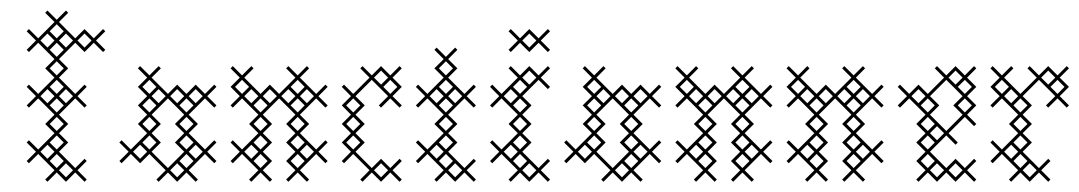

<svg xmlns="http://www.w3.org/2000/svg" viewBox="-20 -346 2080 370"><path d="M107.1 4.3 125 -13.6 142.9 4.3 147.1 0 129.3 -17.9 147.1 -35.7 142.9 -40 125 -22.1 93.6 -53.6 111.4 -71.4 93.6 -89.3 111.4 -107.1 93.6 -125 125 -156.4 142.9 -138.6 147.1 -142.9 129.3 -160.7 147.1 -178.6 142.9 -182.9 125 -165 93.6 -196.4 111.4 -214.3 93.6 -232.1 125 -263.6 142.9 -245.7 160.7 -263.6 178.6 -245.7 182.9 -250 165 -267.9 182.9 -285.7 178.6 -290 160.7 -272.1 142.9 -290 125 -272.1 93.6 -303.6 111.4 -321.4 107.1 -325.7 89.3 -307.9 71.4 -325.7 67.1 -321.4 85 -303.6 53.6 -272.1 35.7 -290 31.4 -285.7 49.3 -267.9 31.4 -250 35.7 -245.7 53.6 -263.6 85 -232.1 67.1 -214.3 85 -196.4 53.6 -165 35.7 -182.9 31.4 -178.6 49.3 -160.7 31.4 -142.9 35.7 -138.6 53.6 -156.4 85 -125 67.1 -107.1 85 -89.3 53.6 -57.9 35.7 -75.7 31.4 -71.4 49.3 -53.6 31.4 -35.7 35.7 -31.4 53.6 -49.3 85 -17.9 67.1 0 71.4 4.3 89.3 -13.6ZM71.4 -67.1 85 -53.6 71.4 -40 57.9 -53.6ZM71.4 -174.3 85 -160.7 71.4 -147.1 57.9 -160.7ZM71.4 -281.4 85 -267.9 71.4 -254.3 57.9 -267.9ZM75.7 -250 89.3 -263.6 102.9 -250 89.3 -236.4ZM75.7 -142.9 89.3 -156.4 102.9 -142.9 89.3 -129.3ZM75.7 -35.7 89.3 -49.3 102.9 -35.7 89.3 -22.1ZM75.7 -71.4 89.3 -85 102.9 -71.4 89.3 -57.9ZM75.7 -107.1 89.3 -120.7 102.9 -107.1 89.3 -93.6ZM75.7 -178.6 89.3 -192.1 102.9 -178.6 89.3 -165ZM75.7 -214.3 89.3 -227.9 102.9 -214.3 89.3 -200.7ZM75.7 -285.7 89.3 -299.3 102.9 -285.7 89.3 -272.1ZM93.6 -17.9 107.1 -31.4 120.7 -17.9 107.1 -4.3ZM93.6 -160.7 107.1 -174.3 120.7 -160.7 107.1 -147.1ZM93.6 -267.9 107.1 -281.4 120.7 -267.9 107.1 -254.3ZM129.3 -267.9 142.9 -281.4 156.4 -267.9 142.9 -254.3Z M303.6 -22.1 272.1 -53.6 290 -71.4 272.1 -89.3 290 -107.1 272.1 -125 303.6 -156.4 335 -125 317.1 -107.1 335 -89.3 317.1 -71.4 335 -53.6ZM250 -31.4 267.9 -49.3 299.3 -17.9 281.4 0 285.7 4.3 303.6 -13.6 321.4 4.3 339.3 -13.6 357.1 4.3 361.4 0 343.6 -17.9 375 -49.3 392.9 -31.4 397.1 -35.7 379.3 -53.6 397.1 -71.4 392.9 -75.7 375 -57.9 343.6 -89.3 361.4 -107.1 343.6 -125 375 -156.4 392.9 -138.6 397.1 -142.9 379.3 -160.7 397.1 -178.6 392.9 -182.9 375 -165 357.1 -182.9 339.3 -165 321.4 -182.9 303.6 -165 272.1 -196.4 290 -214.3 285.7 -218.6 267.9 -200.7 250 -218.6 245.7 -214.3 263.6 -196.4 245.7 -178.6 263.6 -160.7 245.7 -142.9 263.6 -125 245.7 -107.1 263.6 -89.3 232.1 -57.9 214.3 -75.7 210 -71.4 227.9 -53.6 210 -35.7 214.3 -31.4 232.1 -49.3ZM250 -67.1 263.6 -53.6 250 -40 236.4 -53.6ZM321.4 -31.4 335 -17.9 321.4 -4.3 307.9 -17.9ZM325.7 -142.9 339.3 -156.4 352.9 -142.9 339.3 -129.3ZM254.3 -71.4 267.9 -85 281.4 -71.4 267.9 -57.9ZM254.3 -107.1 267.9 -120.7 281.4 -107.1 267.9 -93.6ZM254.3 -142.9 267.9 -156.4 281.4 -142.9 267.9 -129.3ZM254.3 -178.6 267.9 -192.1 281.4 -178.6 267.9 -165ZM272.1 -160.7 285.7 -174.3 299.3 -160.7 285.7 -147.1ZM307.9 -160.7 321.4 -174.3 335 -160.7 321.4 -147.1ZM325.7 -35.7 339.3 -49.3 352.9 -35.7 339.3 -22.1ZM325.7 -71.4 339.3 -85 352.9 -71.4 339.3 -57.9ZM325.7 -107.1 339.3 -120.7 352.9 -107.1 339.3 -93.6ZM343.6 -53.6 357.1 -67.1 370.7 -53.6 357.1 -40ZM343.6 -160.7 357.1 -174.3 370.7 -160.7 357.1 -147.1Z M504.3 -107.1 486.4 -125 517.9 -156.4 549.3 -125 531.4 -107.1 549.3 -89.3 531.4 -71.4 549.3 -53.6 531.4 -35.7 549.3 -17.9 531.4 0 535.7 4.3 553.6 -13.6 571.4 4.3 575.7 0 557.9 -17.9 589.3 -49.3 607.1 -31.4 611.4 -35.7 593.6 -53.6 611.4 -71.4 607.1 -75.7 589.3 -57.9 557.9 -89.3 575.7 -107.1 557.9 -125 589.3 -156.4 607.1 -138.6 611.4 -142.9 593.6 -160.7 611.4 -178.6 607.1 -182.9 589.3 -165 557.9 -196.4 575.7 -214.3 571.4 -218.6 553.6 -200.7 535.7 -218.6 531.4 -214.3 549.3 -196.4 517.9 -165 500 -182.9 482.1 -165 450.7 -196.4 468.6 -214.3 464.3 -218.6 446.4 -200.7 428.6 -218.6 424.3 -214.3 442.1 -196.4 424.3 -178.6 442.1 -160.7 424.3 -142.9 428.6 -138.6 446.4 -156.4 477.9 -125 460 -107.1 477.9 -89.3 446.4 -57.9 428.6 -75.7 424.3 -71.4 442.1 -53.6 424.3 -35.7 428.6 -31.4 446.4 -49.3 477.9 -17.9 460 0 464.3 4.3 482.1 -13.6 500 4.3 504.3 0 486.4 -17.9 504.3 -35.7 486.4 -53.6 504.3 -71.4 486.4 -89.3ZM464.3 -67.1 477.9 -53.6 464.3 -40 450.7 -53.6ZM468.6 -35.7 482.1 -49.3 495.7 -35.7 482.1 -22.1ZM535.7 -174.3 549.3 -160.7 535.7 -147.1 522.1 -160.7ZM468.6 -142.9 482.1 -156.4 495.7 -142.9 482.1 -129.3ZM540 -142.9 553.6 -156.4 567.1 -142.9 553.6 -129.3ZM432.9 -178.6 446.4 -192.1 460 -178.6 446.4 -165ZM450.7 -160.7 464.3 -174.3 477.9 -160.7 464.3 -147.1ZM468.6 -71.4 482.1 -85 495.7 -71.4 482.1 -57.9ZM468.6 -107.1 482.1 -120.7 495.7 -107.1 482.1 -93.6ZM486.4 -160.7 500 -174.3 513.6 -160.7 500 -147.1ZM540 -35.7 553.6 -49.3 567.1 -35.7 553.6 -22.1ZM540 -71.4 553.6 -85 567.1 -71.4 553.6 -57.9ZM540 -107.1 553.6 -120.7 567.1 -107.1 553.6 -93.6ZM540 -178.6 553.6 -192.1 567.1 -178.6 553.6 -165ZM557.9 -53.6 571.4 -67.1 585 -53.6 571.4 -40ZM557.9 -160.7 571.4 -174.3 585 -160.7 571.4 -147.1Z M714.3 4.3 732.1 -13.6 750 4.3 754.3 0 736.4 -17.9 754.3 -35.7 750 -40 732.1 -22.1 714.3 -40 696.4 -22.1 665 -53.6 682.9 -71.4 665 -89.3 682.9 -107.1 665 -125 682.9 -142.9 665 -160.7 696.4 -192.1 727.9 -160.7 710 -142.9 714.3 -138.6 732.1 -156.4 750 -138.6 754.3 -142.9 736.4 -160.7 754.3 -178.6 736.4 -196.4 754.3 -214.3 750 -218.6 732.1 -200.7 714.3 -218.6 696.4 -200.7 678.6 -218.6 674.3 -214.3 692.1 -196.4 660.7 -165 642.9 -182.9 638.6 -178.6 656.4 -160.7 638.6 -142.9 656.4 -125 638.6 -107.1 656.4 -89.3 638.6 -71.4 656.4 -53.6 638.6 -35.7 642.9 -31.4 660.7 -49.3 692.1 -17.9 674.3 0 678.6 4.3 696.4 -13.6ZM718.6 -178.6 732.1 -192.1 745.7 -178.6 732.1 -165ZM647.1 -71.4 660.7 -85 674.3 -71.4 660.7 -57.9ZM647.1 -107.1 660.7 -120.7 674.3 -107.1 660.7 -93.6ZM647.1 -142.9 660.7 -156.4 674.3 -142.9 660.7 -129.3ZM700.7 -17.9 714.3 -31.4 727.9 -17.9 714.3 -4.3ZM700.7 -196.4 714.3 -210 727.9 -196.4 714.3 -182.9Z M843.6 -125 875 -156.4 892.9 -138.6 897.1 -142.9 879.3 -160.7 897.1 -178.6 892.9 -182.9 875 -165 843.6 -196.4 861.4 -214.3 843.6 -232.1 861.4 -250 857.1 -254.3 839.3 -236.4 821.4 -254.3 817.1 -250 835 -232.1 817.1 -214.3 835 -196.4 803.6 -165 785.7 -182.9 781.4 -178.6 799.3 -160.7 781.4 -142.9 785.7 -138.6 803.6 -156.4 835 -125 817.1 -107.1 835 -89.3 803.6 -57.9 785.7 -75.7 781.4 -71.4 799.3 -53.6 781.4 -35.7 785.7 -31.4 803.6 -49.3 835 -17.9 817.1 0 821.4 4.3 839.3 -13.6 857.1 4.3 875 -13.6 892.9 4.3 897.1 0 879.3 -17.9 897.1 -35.7 892.9 -40 875 -22.1 843.6 -53.6 861.4 -71.4 843.6 -89.3 861.4 -107.1ZM821.4 -67.1 835 -53.6 821.4 -40 807.9 -53.6ZM825.7 -35.7 839.3 -49.3 852.9 -35.7 839.3 -22.1ZM825.7 -142.9 839.3 -156.4 852.9 -142.9 839.3 -129.3ZM821.4 -174.3 835 -160.7 821.4 -147.1 807.9 -160.7ZM825.7 -71.4 839.3 -85 852.9 -71.4 839.3 -57.9ZM825.7 -107.1 839.3 -120.7 852.9 -107.1 839.3 -93.6ZM825.7 -178.6 839.3 -192.1 852.9 -178.6 839.3 -165ZM825.7 -214.3 839.3 -227.9 852.9 -214.3 839.3 -200.7ZM843.6 -17.9 857.1 -31.4 870.7 -17.9 857.1 -4.3ZM843.6 -160.7 857.1 -174.3 870.7 -160.7 857.1 -147.1Z M1004.3 -142.9 986.4 -160.7 1017.9 -192.1 1035.7 -174.3 1040 -178.6 1022.1 -196.4 1040 -214.3 1035.7 -218.6 1017.9 -200.7 1000 -218.6 982.1 -200.7 964.3 -218.6 960 -214.3 977.9 -196.4 946.4 -165 928.6 -182.9 924.3 -178.6 942.1 -160.7 924.3 -142.9 928.6 -138.6 946.4 -156.4 977.9 -125 960 -107.1 977.9 -89.3 946.4 -57.9 928.6 -75.7 924.3 -71.4 942.1 -53.6 924.3 -35.7 928.6 -31.4 946.4 -49.3 977.9 -17.9 960 0 964.3 4.3 982.1 -13.6 1000 4.3 1017.9 -13.6 1035.7 4.3 1040 0 1022.1 -17.9 1040 -35.7 1035.7 -40 1017.9 -22.1 986.4 -53.6 1004.3 -71.4 986.4 -89.3 1004.3 -107.1 986.4 -125ZM964.3 -67.1 977.9 -53.6 964.3 -40 950.7 -53.6ZM968.6 -35.7 982.1 -49.3 995.7 -35.7 982.1 -22.1ZM964.3 -174.3 977.9 -160.7 964.3 -147.1 950.7 -160.7ZM968.6 -142.9 982.1 -156.4 995.7 -142.9 982.1 -129.3ZM1000 -245.7 1017.9 -263.6 1035.7 -245.7 1040 -250 1022.1 -267.9 1040 -285.7 1035.7 -290 1017.9 -272.1 1000 -290 982.1 -272.1 964.3 -290 960 -285.7 977.9 -267.9 960 -250 964.3 -245.7 982.1 -263.6ZM968.6 -71.4 982.1 -85 995.7 -71.4 982.1 -57.9ZM968.6 -107.1 982.1 -120.7 995.7 -107.1 982.1 -93.6ZM968.6 -178.6 982.1 -192.1 995.7 -178.6 982.1 -165ZM986.4 -17.9 1000 -31.4 1013.6 -17.9 1000 -4.3ZM986.4 -196.4 1000 -210 1013.6 -196.4 1000 -182.9ZM986.4 -267.9 1000 -281.4 1013.6 -267.9 1000 -254.3Z M1160.7 -22.1 1129.3 -53.6 1147.1 -71.4 1129.3 -89.3 1147.1 -107.1 1129.3 -125 1160.7 -156.4 1192.1 -125 1174.3 -107.1 1192.1 -89.3 1174.3 -71.4 1192.1 -53.6ZM1107.1 -31.4 1125 -49.3 1156.4 -17.9 1138.6 0 1142.9 4.3 1160.7 -13.6 1178.6 4.3 1196.4 -13.6 1214.3 4.3 1218.6 0 1200.7 -17.9 1232.1 -49.3 1250 -31.4 1254.3 -35.7 1236.4 -53.6 1254.3 -71.4 1250 -75.7 1232.1 -57.9 1200.7 -89.3 1218.6 -107.1 1200.7 -125 1232.1 -156.4 1250 -138.6 1254.3 -142.9 1236.4 -160.7 1254.3 -178.6 1250 -182.9 1232.1 -165 1214.3 -182.9 1196.4 -165 1178.6 -182.9 1160.7 -165 1129.3 -196.4 1147.1 -214.3 1142.9 -218.6 1125 -200.7 1107.1 -218.6 1102.9 -214.3 1120.7 -196.4 1102.9 -178.6 1120.7 -160.7 1102.9 -142.9 1120.7 -125 1102.9 -107.1 1120.7 -89.3 1089.3 -57.9 1071.4 -75.7 1067.1 -71.4 1085 -53.6 1067.1 -35.7 1071.4 -31.4 1089.3 -49.3ZM1107.1 -67.1 1120.7 -53.6 1107.1 -40 1093.6 -53.6ZM1178.6 -31.4 1192.1 -17.9 1178.6 -4.3 1165 -17.9ZM1182.9 -142.9 1196.4 -156.4 1210 -142.9 1196.4 -129.3ZM1111.4 -71.4 1125 -85 1138.6 -71.4 1125 -57.9ZM1111.4 -107.1 1125 -120.7 1138.6 -107.1 1125 -93.6ZM1111.4 -142.9 1125 -156.4 1138.6 -142.9 1125 -129.3ZM1111.4 -178.6 1125 -192.1 1138.6 -178.6 1125 -165ZM1129.3 -160.7 1142.9 -174.3 1156.4 -160.7 1142.9 -147.1ZM1165 -160.7 1178.6 -174.3 1192.1 -160.7 1178.6 -147.1ZM1182.9 -35.7 1196.4 -49.3 1210 -35.7 1196.4 -22.1ZM1182.9 -71.4 1196.4 -85 1210 -71.4 1196.4 -57.9ZM1182.9 -107.1 1196.4 -120.7 1210 -107.1 1196.4 -93.6ZM1200.7 -53.6 1214.3 -67.1 1227.9 -53.6 1214.3 -40ZM1200.7 -160.7 1214.3 -174.3 1227.9 -160.7 1214.3 -147.1Z M1361.4 -107.1 1343.6 -125 1375 -156.4 1406.4 -125 1388.6 -107.1 1406.4 -89.3 1388.6 -71.4 1406.4 -53.6 1388.6 -35.7 1406.4 -17.9 1388.6 0 1392.9 4.3 1410.7 -13.6 1428.6 4.3 1432.9 0 1415 -17.9 1446.4 -49.3 1464.3 -31.4 1468.6 -35.7 1450.7 -53.6 1468.6 -71.4 1464.3 -75.7 1446.4 -57.9 1415 -89.3 1432.9 -107.1 1415 -125 1446.4 -156.4 1464.3 -138.6 1468.6 -142.9 1450.7 -160.7 1468.6 -178.6 1464.3 -182.9 1446.4 -165 1415 -196.4 1432.9 -214.3 1428.6 -218.6 1410.7 -200.7 1392.9 -218.6 1388.6 -214.3 1406.4 -196.4 1375 -165 1357.1 -182.9 1339.3 -165 1307.9 -196.4 1325.7 -214.3 1321.4 -218.6 1303.6 -200.7 1285.7 -218.6 1281.4 -214.3 1299.3 -196.4 1281.4 -178.6 1299.3 -160.7 1281.4 -142.9 1285.7 -138.6 1303.6 -156.4 1335 -125 1317.1 -107.1 1335 -89.3 1303.6 -57.9 1285.7 -75.7 1281.4 -71.4 1299.3 -53.6 1281.4 -35.7 1285.7 -31.4 1303.6 -49.3 1335 -17.9 1317.1 0 1321.4 4.3 1339.3 -13.6 1357.1 4.3 1361.4 0 1343.6 -17.9 1361.4 -35.7 1343.6 -53.6 1361.4 -71.4 1343.6 -89.3ZM1321.4 -67.1 1335 -53.6 1321.4 -40 1307.9 -53.6ZM1325.7 -35.7 1339.3 -49.3 1352.9 -35.7 1339.3 -22.1ZM1392.9 -174.3 1406.4 -160.7 1392.9 -147.1 1379.3 -160.7ZM1325.7 -142.9 1339.3 -156.4 1352.9 -142.9 1339.3 -129.3ZM1397.1 -142.9 1410.7 -156.4 1424.3 -142.9 1410.7 -129.3ZM1290 -178.6 1303.6 -192.1 1317.1 -178.6 1303.6 -165ZM1307.9 -160.7 1321.4 -174.3 1335 -160.7 1321.4 -147.1ZM1325.7 -71.4 1339.3 -85 1352.9 -71.4 1339.3 -57.9ZM1325.7 -107.1 1339.3 -120.7 1352.9 -107.1 1339.3 -93.6ZM1343.6 -160.7 1357.1 -174.3 1370.7 -160.7 1357.1 -147.1ZM1397.1 -35.7 1410.7 -49.3 1424.3 -35.7 1410.7 -22.1ZM1397.1 -71.4 1410.7 -85 1424.3 -71.4 1410.7 -57.9ZM1397.1 -107.1 1410.7 -120.7 1424.3 -107.1 1410.7 -93.6ZM1397.1 -178.6 1410.7 -192.1 1424.3 -178.6 1410.7 -165ZM1415 -53.6 1428.6 -67.1 1442.1 -53.6 1428.6 -40ZM1415 -160.7 1428.6 -174.3 1442.1 -160.7 1428.6 -147.1Z M1575.7 -107.1 1557.9 -125 1589.3 -156.4 1620.7 -125 1602.9 -107.1 1620.7 -89.3 1602.9 -71.4 1620.7 -53.6 1602.9 -35.7 1620.7 -17.9 1602.9 0 1607.1 4.3 1625 -13.6 1642.9 4.3 1647.1 0 1629.3 -17.9 1660.7 -49.3 1678.6 -31.4 1682.9 -35.7 1665 -53.6 1682.9 -71.4 1678.6 -75.7 1660.7 -57.9 1629.3 -89.3 1647.1 -107.1 1629.3 -125 1660.7 -156.4 1678.6 -138.6 1682.9 -142.9 1665 -160.7 1682.9 -178.6 1678.6 -182.9 1660.7 -165 1629.3 -196.4 1647.1 -214.3 1642.9 -218.6 1625 -200.7 1607.1 -218.6 1602.9 -214.3 1620.7 -196.4 1589.3 -165 1571.4 -182.9 1553.6 -165 1522.1 -196.4 1540 -214.3 1535.7 -218.6 1517.9 -200.7 1500 -218.6 1495.7 -214.3 1513.6 -196.4 1495.7 -178.6 1513.6 -160.7 1495.7 -142.9 1500 -138.6 1517.9 -156.4 1549.3 -125 1531.4 -107.1 1549.3 -89.3 1517.9 -57.9 1500 -75.7 1495.7 -71.4 1513.6 -53.6 1495.7 -35.7 1500 -31.4 1517.9 -49.3 1549.3 -17.9 1531.4 0 1535.7 4.3 1553.6 -13.6 1571.4 4.3 1575.7 0 1557.9 -17.9 1575.7 -35.7 1557.9 -53.6 1575.7 -71.4 1557.9 -89.3ZM1535.7 -67.1 1549.3 -53.6 1535.7 -40 1522.1 -53.6ZM1540 -35.7 1553.6 -49.3 1567.1 -35.7 1553.6 -22.1ZM1607.1 -174.3 1620.7 -160.7 1607.1 -147.1 1593.6 -160.7ZM1540 -142.9 1553.6 -156.4 1567.1 -142.9 1553.6 -129.3ZM1611.4 -142.9 1625 -156.4 1638.6 -142.9 1625 -129.3ZM1504.3 -178.6 1517.9 -192.1 1531.4 -178.6 1517.9 -165ZM1522.1 -160.7 1535.7 -174.3 1549.3 -160.7 1535.7 -147.1ZM1540 -71.4 1553.6 -85 1567.1 -71.4 1553.6 -57.9ZM1540 -107.1 1553.6 -120.7 1567.1 -107.1 1553.6 -93.6ZM1557.9 -160.7 1571.4 -174.3 1585 -160.7 1571.4 -147.1ZM1611.4 -35.7 1625 -49.3 1638.6 -35.7 1625 -22.1ZM1611.4 -71.4 1625 -85 1638.6 -71.4 1625 -57.9ZM1611.4 -107.1 1625 -120.7 1638.6 -107.1 1625 -93.6ZM1611.4 -178.6 1625 -192.1 1638.6 -178.6 1625 -165ZM1629.3 -53.6 1642.9 -67.1 1656.4 -53.6 1642.9 -40ZM1629.3 -160.7 1642.9 -174.3 1656.4 -160.7 1642.9 -147.1Z M1803.6 -22.1 1772.1 -53.6 1803.6 -85 1821.4 -67.1 1825.7 -71.4 1807.9 -89.3 1839.3 -120.7 1857.1 -102.9 1861.4 -107.1 1843.6 -125 1861.4 -142.9 1843.6 -160.7 1861.4 -178.6 1843.6 -196.4 1861.4 -214.3 1857.1 -218.6 1839.3 -200.7 1821.4 -218.6 1803.6 -200.7 1785.7 -218.6 1781.4 -214.3 1799.3 -196.4 1767.9 -165 1750 -182.9 1732.1 -165 1714.3 -182.9 1710 -178.6 1727.9 -160.7 1710 -142.9 1714.3 -138.6 1732.1 -156.4 1763.6 -125 1745.7 -107.1 1763.6 -89.3 1745.7 -71.4 1763.6 -53.6 1745.7 -35.7 1763.6 -17.9 1745.7 0 1750 4.3 1767.9 -13.6 1785.7 4.3 1803.6 -13.6 1821.4 4.3 1839.3 -13.6 1857.1 4.3 1861.4 0 1843.6 -17.9 1861.4 -35.7 1857.1 -40 1839.3 -22.1 1821.4 -40ZM1803.6 -93.6 1772.1 -125 1790 -142.9 1772.1 -160.7 1803.6 -192.1 1835 -160.7 1817.1 -142.9 1835 -125ZM1825.7 -178.6 1839.3 -192.1 1852.9 -178.6 1839.3 -165ZM1754.3 -142.9 1767.9 -156.4 1781.4 -142.9 1767.9 -129.3ZM1736.4 -160.7 1750 -174.3 1763.6 -160.7 1750 -147.1ZM1754.3 -35.7 1767.9 -49.3 1781.4 -35.7 1767.9 -22.1ZM1754.3 -71.4 1767.9 -85 1781.4 -71.4 1767.9 -57.9ZM1754.3 -107.1 1767.9 -120.7 1781.4 -107.1 1767.9 -93.6ZM1772.1 -17.9 1785.7 -31.4 1799.3 -17.9 1785.7 -4.3ZM1772.1 -89.3 1785.7 -102.9 1799.3 -89.3 1785.7 -75.7ZM1807.9 -17.9 1821.4 -31.4 1835 -17.9 1821.4 -4.3ZM1807.9 -196.4 1821.4 -210 1835 -196.4 1821.4 -182.9ZM1825.7 -142.9 1839.3 -156.4 1852.9 -142.9 1839.3 -129.3Z M1964.3 4.3 1982.1 -13.6 2000 4.3 2004.3 0 1986.4 -17.9 2004.3 -35.7 2000 -40 1982.1 -22.1 1950.7 -53.6 1968.6 -71.4 1950.7 -89.3 1968.6 -107.1 1950.7 -125 1968.6 -142.9 1950.7 -160.7 1982.1 -192.1 2013.6 -160.7 1995.7 -142.9 2000 -138.6 2017.9 -156.4 2035.7 -138.6 2040 -142.9 2022.1 -160.7 2040 -178.6 2022.1 -196.4 2040 -214.3 2035.7 -218.6 2017.9 -200.7 2000 -218.6 1982.1 -200.7 1964.3 -218.6 1960 -214.3 1977.9 -196.4 1946.4 -165 1915 -196.4 1932.9 -214.3 1928.6 -218.6 1910.7 -200.7 1892.9 -218.6 1888.6 -214.3 1906.4 -196.4 1888.6 -178.6 1906.4 -160.7 1888.6 -142.9 1892.9 -138.6 1910.7 -156.4 1942.1 -125 1924.3 -107.1 1942.1 -89.3 1910.7 -57.9 1892.9 -75.7 1888.6 -71.4 1906.4 -53.6 1888.6 -35.7 1892.9 -31.4 1910.7 -49.3 1942.1 -17.9 1924.3 0 1928.6 4.3 1946.4 -13.6ZM1928.6 -67.1 1942.1 -53.6 1928.6 -40 1915 -53.6ZM1932.9 -35.7 1946.4 -49.3 1960 -35.7 1946.4 -22.1ZM2004.3 -178.6 2017.9 -192.1 2031.4 -178.6 2017.9 -165ZM1932.9 -142.9 1946.4 -156.4 1960 -142.9 1946.4 -129.3ZM1897.1 -178.6 1910.7 -192.1 1924.3 -178.6 1910.7 -165ZM1915 -160.7 1928.6 -174.3 1942.1 -160.7 1928.6 -147.1ZM1932.9 -71.4 1946.4 -85 1960 -71.4 1946.4 -57.9ZM1932.9 -107.1 1946.4 -120.7 1960 -107.1 1946.4 -93.6ZM1950.7 -17.9 1964.3 -31.4 1977.9 -17.9 1964.3 -4.3ZM1986.4 -196.4 2000 -210 2013.6 -196.4 2000 -182.9Z"/></svg>

Font: Gossip Low Cross Stitch
Style: Regular
Weight: 300
Width: 3
Designer: Deborah Khodanovich
Version: Version 1.001;Glyphs 3.3.1 (3343)